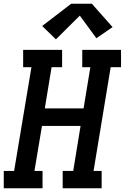

<svg xmlns="http://www.w3.org/2000/svg" viewBox="-27 -1000 663 1020"><path d="M-7 0V-92H48L140 -643H96V-735H303V-643H247L211 -424H417L453 -643H410V-735H616V-643H561L470 -92H513V0H306V-92H362L401 -331H196L156 -92H199V0ZM270 -791 197 -862 351 -980H461L571 -856L485 -797L397 -917Z"/></svg>

Font: Iosevka Curly Slab SmBdExObl
Style: Regular
Weight: 600
Width: 7
Italic angle: -9°
Monospace: yes
Designer: Belleve Invis
Foundry: Belleve Invis
Version: Version 11.1.0; ttfautohint (v1.8.3)